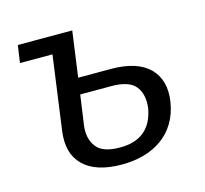

<svg xmlns="http://www.w3.org/2000/svg" viewBox="-85 -626 786 736"><g transform="rotate(-15 308.5 -258.0)"><path d="M124 -170C116 -111 127 -67 160 -34C192 -2 243 15 313 15C436 15 535 -44 554 -171C562 -226 550 -269 519 -301C487 -333 437 -350 366 -350H236L261 -531H45L35 -462H164ZM210 -166 227 -286H351C398 -286 430 -275 447 -253C464 -231 469 -202 465 -168C451 -89 403 -50 323 -50C276 -50 245 -61 229 -83C212 -105 206 -133 210 -166Z"/></g></svg>

Font: Cheyenne Sans
Style: Italic
Weight: 400
Italic angle: -8.13011°
Designer: The Public Sans project authors (U.S. Web Design System), Libre Franklin designed by Pablo Impallari and Rodrigo Fuenzal
Foundry: The Cheyenne Sans Project Authors
Version: Version 2.007